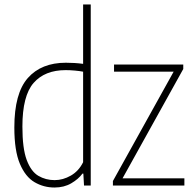

<svg xmlns="http://www.w3.org/2000/svg" viewBox="-20 -828 868 857"><path d="M223 9Q175 9 134.2 -14.8Q93.5 -38.5 68.8 -96.8Q44 -155 44 -259Q44 -411.5 104.2 -479.8Q164.5 -548 274 -548Q292 -548 312.5 -546.8Q333 -545.5 351 -543V-808H385V0H355L352 -53H348Q330 -28.5 298 -9.8Q266 9 223 9ZM224 -24Q261 -24 296.2 -44.2Q331.5 -64.5 351 -104V-508Q336 -511 314 -513Q292 -515 273 -515Q180 -515 130 -457.8Q80 -400.5 80 -263Q80 -165.5 99.2 -114Q118.5 -62.5 151.2 -43.2Q184 -24 224 -24ZM484 0V-20L755 -508H489V-540H798V-520L527 -32H803V0Z"/></svg>

Font: Encode Sans Condensed Thin
Style: Regular
Weight: 100
Width: 3
Designer: Multiple Designers
Foundry: Impallari Type
Version: Version 3.000; ttfautohint (v1.8.3) -l 8 -r 50 -G 200 -x 14 